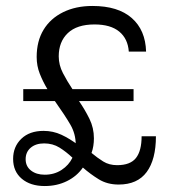

<svg xmlns="http://www.w3.org/2000/svg" viewBox="-20 -613 570 644"><path d="M130 11Q82 11 53 -13.5Q24 -38 24 -80Q24 -121 51.5 -147.5Q79 -174 126 -174Q158 -174 186 -161Q214 -148 243 -126L232 -103Q233 -107 233.5 -114Q234 -121 234 -128Q234 -164 216 -195Q198 -226 164 -274H58V-314H139Q124 -339 113.5 -365.5Q103 -392 103 -422Q103 -475 126 -513Q149 -551 191.5 -572Q234 -593 290 -593Q376 -593 422 -552.5Q468 -512 470 -440H412Q409 -483 380 -507Q351 -531 297 -531Q238 -531 207.5 -502Q177 -473 177 -424Q177 -395 191 -368Q205 -341 223 -314H428V-274H245Q265 -245 280 -214.5Q295 -184 295 -149Q295 -136 293 -123.5Q291 -111 287 -100Q306 -84 326 -71.5Q346 -59 373 -59Q417 -59 436 -83Q455 -107 455 -156H503Q503 -78 472 -36Q441 6 378 6Q340 6 311.5 -11.5Q283 -29 258 -51Q238 -22 204.5 -5.5Q171 11 130 11ZM66 -79Q66 -55 84 -41Q102 -27 130 -27Q162 -27 186.5 -43Q211 -59 223 -84Q202 -104 179.5 -118Q157 -132 128 -132Q100 -132 83 -117.5Q66 -103 66 -79Z"/></svg>

Font: Rokkitt
Style: Regular
Weight: 400
Designer: Vernon Adams
Foundry: Vernon Adams
Version: Version 3.103